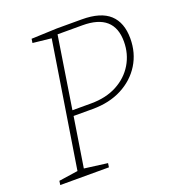

<svg xmlns="http://www.w3.org/2000/svg" viewBox="-127 -795 823 897"><g transform="rotate(-20 284.5 -346.5)"><path d="M284 -282H189L150 -35L265 -20L262 0H20L23 -20L118 -34L217 -658L125 -668L128 -688L255 -693H379Q473 -693 517.5 -652Q562 -611 562 -532Q562 -460 527 -403.5Q492 -347 429.5 -314.5Q367 -282 284 -282ZM373 -666H249L193 -309H286Q360 -309 414.5 -338Q469 -367 499 -417Q529 -467 529 -529Q529 -666 373 -666Z"/></g></svg>

Font: Bitter ExtraLight
Style: Italic
Weight: 200
Italic angle: -9°
Designer: Sol Matas, and Bitter project Authors
Foundry: Sol Matas
Version: Version 2.001